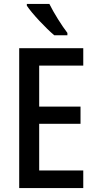

<svg xmlns="http://www.w3.org/2000/svg" viewBox="-20 -960 494 980"><path d="M232 -940H117V-931C143 -891 216 -814 257 -780H324V-792C296 -828 254 -895 232 -940ZM405 0V-90H180V-328H391V-416H180V-625H405V-714H78V0Z"/></svg>

Font: Noto Sans Arabic Cond Med
Style: Regular
Weight: 500
Width: 3
Designer: Monotype Design Team, Nadine Chahine, Nizar Qandah and Khaled Hosny
Foundry: Monotype Imaging Inc.
Version: Version 2.012